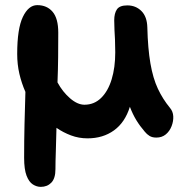

<svg xmlns="http://www.w3.org/2000/svg" viewBox="-20 -529 740 748"><path d="M139 199Q123 199 108 189.5Q93 180 83.5 155.5Q74 131 74 86Q74 20 75.5 -45Q77 -110 79 -171Q64 -205 55.5 -241.5Q47 -278 47 -319Q47 -417 69 -463Q91 -509 125 -509Q163 -509 185 -483Q207 -457 207 -402Q207 -356 206.5 -306.5Q206 -257 204 -208Q224 -171 253 -146Q282 -121 309 -121Q347 -121 374 -147.5Q401 -174 415 -220Q429 -266 429 -325Q429 -354 428 -374.5Q427 -395 426 -412Q425 -429 425 -450Q425 -477 435.5 -492.5Q446 -508 476 -508Q509 -508 531 -486Q553 -464 554 -422Q556 -340 566 -282Q576 -224 595 -183.5Q614 -143 642 -109Q654 -95 655 -76Q656 -57 648.5 -37.5Q641 -18 626 -5.5Q611 7 589 7Q573 7 562.5 0.5Q552 -6 544 -16Q525 -38 511 -61Q497 -84 486 -113Q467 -52 424 -21Q381 10 321 10Q287 10 256.5 -1.5Q226 -13 200 -31Q199 19 197.5 60.5Q196 102 196 130Q196 166 180 182.5Q164 199 139 199Z"/></svg>

Font: Shantell Sans SemiBold
Style: Regular
Weight: 600
Designer: Stephen Nixon, Anya Danilova, Shantell Martin
Foundry: Arrow Type
Version: Version 1.011;[c5ecc13dd]